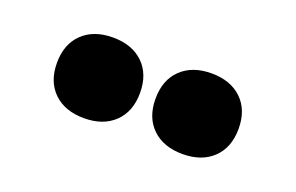

<svg xmlns="http://www.w3.org/2000/svg" viewBox="-41 -930 683 443"><g transform="rotate(20 300.0 -709.0)"><path d="M77 -709Q77 -755 104.5 -781.5Q132 -808 179 -808Q226 -808 253.5 -781.5Q281 -755 281 -709Q281 -663 253.5 -636.5Q226 -610 179 -610Q132 -610 104.5 -636.5Q77 -663 77 -709ZM319 -709Q319 -755 346.5 -781.5Q374 -808 421 -808Q468 -808 495.5 -781.5Q523 -755 523 -709Q523 -663 495.5 -636.5Q468 -610 421 -610Q374 -610 346.5 -636.5Q319 -663 319 -709Z"/></g></svg>

Font: Encode Sans Condensed Black
Style: Regular
Weight: 900
Width: 3
Designer: Multiple Designers
Foundry: Impallari Type
Version: Version 2.000